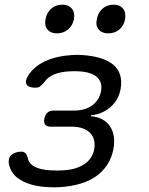

<svg xmlns="http://www.w3.org/2000/svg" viewBox="-20 -794 640 823"><path d="M100 -469Q125 -509 173.5 -531.5Q222 -554 287 -558Q299 -559 310.5 -559Q322 -559 334 -558Q377 -555 410 -545Q443 -535 464.5 -517.5Q486 -500 494.5 -474Q503 -448 497 -413Q489 -366 453.5 -335Q418 -304 370 -300L369 -296Q426 -291 451.5 -252.5Q477 -214 466 -154Q459 -118 440 -88.5Q421 -59 392 -38.5Q363 -18 324 -6.5Q285 5 239 8Q226 9 211.5 9Q197 9 183 8Q114 4 70.5 -21Q27 -46 18 -92Q16 -104 18.5 -113.5Q21 -123 28.5 -129.5Q36 -136 47 -140Q58 -144 72 -144Q77 -144 81 -142.5Q85 -141 88.5 -138Q92 -135 94 -130Q96 -125 99 -118Q103 -93 128.5 -79.5Q154 -66 196 -64Q209 -63 223.5 -63Q238 -63 252 -64Q306 -67 341 -90Q376 -113 384 -155Q391 -200 365 -225.5Q339 -251 286 -251H198Q181 -251 174 -259.5Q167 -268 170 -285Q174 -303 183.5 -311.5Q193 -320 211 -320H296Q345 -320 375.5 -342.5Q406 -365 413 -403Q420 -442 395.5 -463.5Q371 -485 322 -488Q310 -489 298.5 -489Q287 -489 275 -488Q238 -486 211 -474.5Q184 -463 171 -443Q165 -436 160 -431Q155 -426 150.5 -423Q146 -420 141.5 -419Q137 -418 132 -418Q118 -418 108 -421.5Q98 -425 94 -432Q90 -439 91.5 -448.5Q93 -458 100 -469ZM444 -651Q417 -651 403 -667.5Q389 -684 395 -711Q400 -740 419.5 -757Q439 -774 467 -774Q494 -774 507.5 -757Q521 -740 516 -711Q511 -684 491.5 -667.5Q472 -651 444 -651ZM224 -651Q197 -651 183.5 -667.5Q170 -684 175 -711Q180 -740 199.5 -757Q219 -774 247 -774Q274 -774 288 -757Q302 -740 297 -711Q291 -684 271.5 -667.5Q252 -651 224 -651Z"/></svg>

Font: Maple Mono Light
Style: Italic
Weight: 300
Italic angle: -10°
Monospace: yes
Designer: subframe7536
Version: Version 7.000